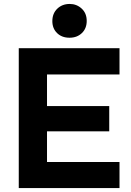

<svg xmlns="http://www.w3.org/2000/svg" viewBox="-20 -952 661 972"><path d="M75 0V-708H585V-575H218V-415H533V-287H218V-132H585V0ZM332 -761Q293 -761 269 -784.5Q245 -808 245 -845Q245 -884 270 -908Q295 -932 333 -932Q368 -932 393.5 -908.5Q419 -885 419 -846Q419 -808 394.5 -784.5Q370 -761 332 -761Z"/></svg>

Font: Onest
Style: Bold
Weight: 700
Designer: Dmitri Voloshin, Andrey Kudryavtsev
Foundry: Dmitri Voloshin, Andrey Kudryavtsev
Version: Version 1.000;gftools[0.9.33]